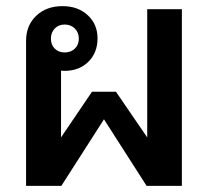

<svg xmlns="http://www.w3.org/2000/svg" viewBox="-20 -606 680 626"><path d="M573 -576V0H458L319 -217L180 0H65V-473Q65 -523 98 -554.5Q131 -586 184 -586Q234 -586 266 -556.5Q298 -527 298 -481Q298 -434 268 -404.5Q238 -375 191 -375Q183 -375 179 -376V-158L280 -307H358L460 -158V-576ZM146 -480Q146 -460 158.5 -447.5Q171 -435 191 -435Q211 -435 224 -447.5Q237 -460 237 -480Q237 -500 224 -513Q211 -526 191 -526Q171 -526 158.5 -513Q146 -500 146 -480Z"/></svg>

Font: Sarabun SemiBold
Style: Regular
Weight: 600
Designer: Suppakit Chalermlarp | Katatrad Co.,Ltd.
Foundry: Cadson Demak Co.,Ltd.
Version: Version 1.000; ttfautohint (v1.6)